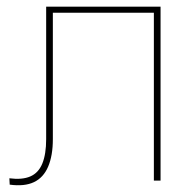

<svg xmlns="http://www.w3.org/2000/svg" viewBox="-20 -540 582 574"><path d="M9 12 8 -7Q46 -2 70.5 -12.5Q95 -23 106.5 -51Q118 -79 118 -124V-520H138V-124Q138 -75 124 -42Q110 -9 81.5 4.5Q53 18 9 12ZM126 -502V-520H454V-502ZM440 0V-520H460V0Z"/></svg>

Font: Murecho Thin
Style: Regular
Weight: 100
Designer: Neil Summerour
Foundry: Positype
Version: Version 1.010